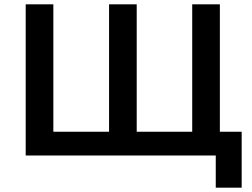

<svg xmlns="http://www.w3.org/2000/svg" viewBox="-20 -720 1166 889"><path d="M998 -700V0H99V-700H227V-110H485V-700H613V-110H870V-700ZM1099 -110V149H979V0H867V-110Z"/></svg>

Font: Montserrat Alternates SemiBold
Style: Regular
Weight: 600
Designer: Julieta Ulanovsky
Foundry: Julieta Ulanovsky
Version: Version 7.200